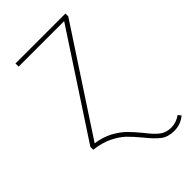

<svg xmlns="http://www.w3.org/2000/svg" viewBox="-220 -591 859 859"><g transform="rotate(-45 209.5 -161.0)"><path d="M228 120Q201 87 178 64.5Q155 42 118.5 24Q82 6 31 0V-18L346 -499H58V-519H374V-501L56 -16Q103 -9 137 9.5Q171 28 193 49.5Q215 71 242 104Q271 142 293.5 159.5Q316 177 348 177Q380 177 408 157L419 171Q388 197 348 197Q309 197 284.5 178.5Q260 160 228 120Z"/></g></svg>

Font: Fira Sans Thin
Style: Regular
Weight: 100
Designer: bBox Type GmbH & Carrois Corporate GbR & Edenspiekermann AG
Foundry: bBox Type GmbH & Carrois Corporate GbR & Edenspiekermann AG
Version: Version 4.301